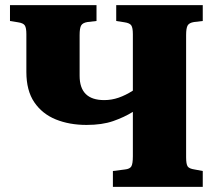

<svg xmlns="http://www.w3.org/2000/svg" viewBox="-20 -730 856 750"><path d="M421 0V-62L468 -68Q487 -70 493 -80Q499 -90 499 -120V-293Q465 -272 422 -257Q379 -242 318 -242Q251 -242 198 -263.5Q145 -285 114 -330.5Q83 -376 83 -449V-597Q83 -621 77 -630.5Q71 -640 50 -643L19 -648V-710H357V-648L322 -644Q303 -641 297 -630.5Q291 -620 291 -593V-434Q291 -339 387 -339Q416 -339 443.5 -348.5Q471 -358 499 -376V-597Q499 -621 493 -630.5Q487 -640 466 -643L434 -648V-710H772V-648L738 -644Q719 -641 713 -630.5Q707 -620 707 -593V-116Q707 -89 713 -80Q719 -71 740 -68L772 -62V0Z"/></svg>

Font: Literata 36pt ExtraBold
Style: Regular
Weight: 800
Designer: Latin by Veronika Burian and Jose Scaglione. Greek by Irene Vlachou. Cyrillic by Vera Evstafieva.
Foundry: TypeTogether
Version: Version 3.002